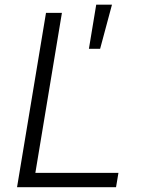

<svg xmlns="http://www.w3.org/2000/svg" viewBox="-20 -781 602 801"><path d="M51.1 0 171.9 -727.3H238.3L127.5 -59.7H474.1L464.1 0ZM350.9 -577.4 381.4 -761.4H447.1L397.7 -577.4Z"/></svg>

Font: Inter Light  BETA
Style: Italic
Weight: 300
Italic angle: 9.39999°
Designer: Rasmus Andersson
Foundry: rsms
Version: Version 3.011;git-f93a4a705